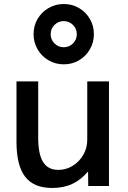

<svg xmlns="http://www.w3.org/2000/svg" viewBox="-20 -925 639 955"><path d="M240 10Q148 10 105 -46Q62 -102 62 -220V-520H170V-240Q170 -158 194.5 -119Q219 -80 270 -80Q309 -80 342 -100.5Q375 -121 394.5 -155Q414 -189 414 -230V-520H522V0H419L418 -70H416Q382 -30 339 -10Q296 10 240 10ZM297 -605Q256 -605 221.5 -625Q187 -645 167 -679.5Q147 -714 147 -755Q147 -797 167 -831Q187 -865 221.5 -885Q256 -905 297 -905Q339 -905 373 -885Q407 -865 427 -831Q447 -797 447 -755Q447 -714 427 -679.5Q407 -645 373 -625Q339 -605 297 -605ZM297 -690Q324 -690 343 -709Q362 -728 362 -755Q362 -782 343 -801Q324 -820 297 -820Q270 -820 251 -801Q232 -782 232 -755Q232 -728 251 -709Q270 -690 297 -690Z"/></svg>

Font: M PLUS 2 Medium
Style: Regular
Weight: 500
Designer: Coji Morishita
Foundry: UNDERFOREST DESIGN
Version: Version 1.001